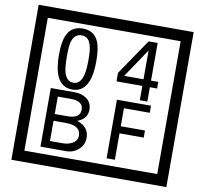

<svg xmlns="http://www.w3.org/2000/svg" viewBox="-106 -1075 1366 1281"><g transform="rotate(10 577.5 -435.0)"><path d="M1103 90H53V-960H1103ZM1028 15V-885H128V15ZM497 -656Q497 -442 371 -442Q244 -442 244 -656Q244 -744 265 -789Q294 -855 371 -855Q448 -855 477 -789Q497 -745 497 -656ZM444 -656Q444 -723 435 -752Q420 -809 371 -809Q322 -809 306 -752Q298 -723 298 -656Q298 -587 306 -553Q322 -488 371 -488Q419 -488 435 -554Q444 -587 444 -656ZM928 -547H879V-450H828V-547H653V-605L818 -847H879V-592H928ZM828 -592V-787L697 -592ZM522 -141Q522 -93 486.5 -61.5Q451 -30 403 -30H229V-427H388Q439 -427 471 -404Q508 -378 508 -329Q508 -266 440 -242Q522 -216 522 -141ZM457 -321Q457 -379 372 -379H285V-261H371Q457 -261 457 -321ZM469 -147Q469 -215 368 -215H285V-78H371Q408 -78 435 -93Q469 -112 469 -147ZM908 -379H733V-257H897V-209H733V-30H677V-427H908Z"/></g></svg>

Font: Unicode BMP Fallback SIL
Style: Regular
Weight: 400
Foundry: NRSI, SIL International
Version: Version 5.1 Based on Unicode 5.1